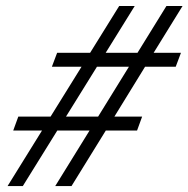

<svg xmlns="http://www.w3.org/2000/svg" viewBox="-20 -630 633 645"><path d="M5.4 -4.9 121.1 -191.4H24.4L41.5 -238.3H149.9L253.9 -405.8H154.3L171.9 -452.6H282.7L380.4 -609.9H432.6L335 -452.6H441.9L539.1 -609.9H593.3L496.1 -452.6H587.9L570.3 -405.8H467.3L364.3 -238.3H457.5L440.4 -191.4H335.4L220.2 -4.9H165.5L280.8 -191.4H172.4L56.6 -4.9ZM201.7 -238.3H309.6L413.1 -405.8H305.7Z"/></svg>

Font: Elstob 6pt
Style: Italic
Weight: 400
Italic angle: -20°
Designer: Peter S. Baker
Version: Version 1.015